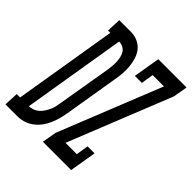

<svg xmlns="http://www.w3.org/2000/svg" viewBox="-257 -871 1008 1008"><g transform="rotate(45 247.0 -367.5)"><path d="M-58 0 -54 -80H-29L66 -655H49L52 -735H85H144Q170 -734 192.5 -723Q215 -712 229.5 -693.5Q244 -675 251.5 -651Q259 -627 261.5 -601.5Q264 -576 262 -550Q260 -524 255 -498L205 -196Q201 -173 195 -150.5Q189 -128 179 -105.5Q169 -83 154.5 -63.5Q140 -44 120 -29Q100 -14 77 -7Q54 0 31 0ZM36 -80Q50 -80 65 -85.5Q80 -91 91.5 -101Q103 -111 111.5 -124Q120 -137 126.5 -151Q133 -165 136.5 -179.5Q140 -194 142 -209L193 -511Q195 -527 196.5 -542.5Q198 -558 197 -573Q196 -588 192.5 -603Q189 -618 181.5 -629.5Q174 -641 160.5 -648Q147 -655 131 -655ZM220 0 234 -80 464 -655H380L369 -586H317L342 -735H552L538 -655L308 -80H392L403 -149H455L430 0Z"/></g></svg>

Font: Iosevka Slab Medium
Style: Italic
Weight: 500
Italic angle: -9°
Monospace: yes
Designer: Belleve Invis
Foundry: Belleve Invis
Version: Version 11.1.0; ttfautohint (v1.8.3)